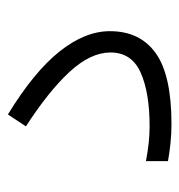

<svg xmlns="http://www.w3.org/2000/svg" viewBox="-3 -474 475 510"><g transform="rotate(-90 235.0 -218.5)"><path d="M62.5 -68.8Q88.4 -64 111.1 -61.5Q133.8 -59.1 154.8 -59.1Q244.6 -59.1 297.9 -83Q351.1 -106.9 351.1 -163.1Q351.1 -215.8 299.8 -271.5Q248.5 -327.1 154.8 -387.7L186.5 -435.5Q299.8 -366.2 353.8 -298.3Q407.7 -230.5 407.7 -164.6Q407.7 -84.5 349.1 -42.7Q290.5 -1 161.1 -1Q134.8 -1 109.6 -3.7Q84.5 -6.3 62.5 -10.3Z"/></g></svg>

Font: Vazir Thin WOL
Style: Thin-WOL
Weight: 100
Designer: Saber Rastikerdar
Foundry: Saber Rastikerdar
Version: Version 30.0.0